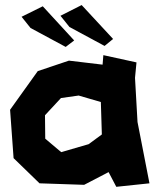

<svg xmlns="http://www.w3.org/2000/svg" viewBox="-20 -718 605 752"><path d="M64.5 -652.3 99.6 -608.4 237.3 -534.2 270.5 -559.6 147.5 -693.4ZM216.8 -656.2 252 -612.3 389.6 -538.1 422.9 -565.4 299.8 -698.2ZM381.8 -464.8 250 -480.5 127.9 -439.5 19.5 -288.1 33.2 -98.6 134.8 0 309.6 5.9 405.3 -43.9 435.5 13.7 565.4 0 518.6 -240.2 508.8 -413.1 514.6 -473.6 384.8 -502ZM218.8 -334 288.1 -343.8 375 -318.4 378.9 -191.4 327.1 -153.3 219.7 -122.1 157.2 -174.8 156.2 -266.6Z"/></svg>

Font: MaokenAssortedSans-TC
Style: Regular
Weight: 500
Version: Version 0.83